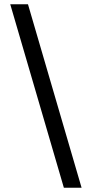

<svg xmlns="http://www.w3.org/2000/svg" viewBox="-20 -784 431 899"><path d="M362 95H279L28 -764H111Z"/></svg>

Font: DM Sans 18pt
Style: Regular
Weight: 400
Designer: Colophon Foundry, Jonny Pinhorn
Foundry: Colophon Foundry
Version: Version 4.004;gftools[0.9.30]